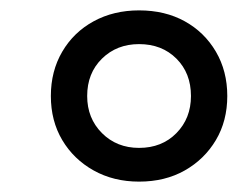

<svg xmlns="http://www.w3.org/2000/svg" viewBox="-20 -732 460 370"><path d="M248 -382Q199 -382 160.5 -403.5Q122 -425 100 -462Q78 -499 78 -547Q78 -595 100 -632.5Q122 -670 160.5 -691Q199 -712 248 -712Q298 -712 336 -691Q374 -670 396 -632.5Q418 -595 418 -547Q418 -499 396 -462Q374 -425 336 -403.5Q298 -382 248 -382ZM248 -447Q292 -447 320 -475.5Q348 -504 348 -547Q348 -591 320 -619Q292 -647 248 -647Q205 -647 176.5 -619Q148 -591 148 -547Q148 -504 176.5 -475.5Q205 -447 248 -447Z"/></svg>

Font: Prodigy Sans
Style: Italic
Weight: 400
Italic angle: -13°
Designer: Wei Huang
Foundry: Wei Huang
Version: Version 1.003; ttfautohint (v1.8.3)